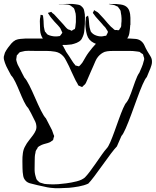

<svg xmlns="http://www.w3.org/2000/svg" viewBox="-64 -967 817 1007"><path d="M706 -563Q697 -554 683.5 -523Q670 -492 655 -450.5Q640 -409 624.5 -367Q609 -325 595.5 -294Q582 -263 573 -254L549 -199Q538 -188 517.5 -161Q497 -134 474 -101.5Q451 -69 430.5 -42Q410 -15 399 -4Q377 6 349 11Q321 16 298 18Q276 19 250 20Q224 21 201 18Q184 16 166.5 11.5Q149 7 132 4Q113 0 92 -6Q71 -12 61 -33Q60 -35 59.5 -38Q59 -41 58 -43Q56 -54 55 -64.5Q54 -75 54 -85Q54 -100 53.5 -121.5Q53 -143 56 -164Q59 -185 68 -200Q76 -216 87.5 -230Q99 -244 109 -258Q118 -270 123.5 -283Q129 -296 126 -312Q125 -320 121 -329Q117 -338 113 -345Q106 -359 99 -373Q92 -387 84 -400Q73 -411 61.5 -435Q50 -459 39 -486Q28 -513 16.5 -537Q5 -561 -6 -572Q-14 -588 -23 -604Q-32 -620 -38 -637Q-41 -645 -43 -653.5Q-45 -662 -44 -670Q-43 -675 -41 -681Q-39 -687 -38 -691Q-35 -698 -30.5 -704.5Q-26 -711 -22 -717Q-14 -728 -4.5 -739Q5 -750 18 -757Q30 -762 44 -763Q58 -764 71 -765H151Q174 -765 201.5 -764.5Q229 -764 248 -748Q260 -738 268 -723.5Q276 -709 283 -695Q291 -683 299 -671.5Q307 -660 314 -648Q316 -644 319.5 -639.5Q323 -635 326 -631Q328 -630 329 -627.5Q330 -625 331 -624Q333 -623 336.5 -622.5Q340 -622 342 -621Q344 -621 346.5 -620Q349 -619 350 -619Q352 -620 355.5 -624Q359 -628 360 -629Q368 -637 373 -647Q378 -657 384 -666Q392 -680 401 -692Q410 -704 420 -716Q429 -727 439.5 -738Q450 -749 463 -755Q478 -763 496.5 -764Q515 -765 531 -765Q552 -765 573.5 -765.5Q595 -766 616 -765Q630 -764 645.5 -763Q661 -762 673 -754Q687 -744 693.5 -729Q700 -714 708 -700Q716 -686 725 -672Q734 -658 733 -641Q733 -634 730.5 -625.5Q728 -617 725 -609Q721 -599 716 -587.5Q711 -576 706 -563ZM186 -1Q200 0 214 0Q228 0 241 -1Q256 -2 283.5 -5.5Q311 -9 338.5 -16Q366 -23 381 -36Q392 -47 407.5 -67.5Q423 -88 439.5 -112Q456 -136 470.5 -156.5Q485 -177 495 -188Q504 -197 514.5 -221.5Q525 -246 536.5 -278Q548 -310 559.5 -342Q571 -374 581.5 -398.5Q592 -423 601 -432Q612 -447 623 -478Q634 -509 645 -540Q656 -571 667 -586Q673 -600 679.5 -615Q686 -630 689 -644Q690 -648 691.5 -652.5Q693 -657 692 -661Q692 -663 691 -666Q690 -669 689 -671Q688 -673 687.5 -677Q687 -681 686 -682Q683 -685 677 -688L668 -695Q665 -696 661.5 -696Q658 -696 655 -697Q644 -699 632.5 -699.5Q621 -700 610 -700H541Q528 -700 513.5 -699.5Q499 -699 485 -695Q465 -687 450 -669Q442 -659 436.5 -646.5Q431 -634 426 -622Q418 -605 410.5 -587Q403 -569 395 -551Q392 -545 389 -537.5Q386 -530 382 -525L374 -518Q373 -517 370.5 -514Q368 -511 366 -511Q365 -511 362.5 -512Q360 -513 358 -514Q357 -515 353.5 -516Q350 -517 348 -518Q345 -521 343 -527Q333 -543 325.5 -560Q318 -577 310 -593Q304 -607 298 -619.5Q292 -632 285 -645Q281 -653 276.5 -660.5Q272 -668 266 -674Q249 -692 225 -696Q201 -700 178 -700H117Q101 -700 84 -700.5Q67 -701 51 -696Q48 -695 44.5 -694.5Q41 -694 39 -692Q36 -691 34 -687.5Q32 -684 30 -682Q26 -680 24 -676Q23 -674 23 -668Q21 -660 21 -655Q21 -651 22.5 -647Q24 -643 25 -639Q27 -631 31.5 -623Q36 -615 40 -607Q46 -595 52 -583Q58 -571 64 -560Q75 -549 90 -519Q105 -489 120.5 -453Q136 -417 151 -387Q166 -357 177 -346Q185 -330 193 -315Q201 -300 209 -284Q214 -271 217 -261Q218 -259 219 -257Q220 -255 220 -253Q220 -251 219 -248.5Q218 -246 217 -244Q216 -242 216 -238.5Q216 -235 214 -233Q213 -230 208 -228Q199 -220 187 -217Q176 -214 165.5 -211Q155 -208 145 -202Q143 -201 140.5 -199.5Q138 -198 136 -196Q134 -195 133 -191.5Q132 -188 130 -186Q129 -184 127 -181.5Q125 -179 124 -176Q123 -174 122.5 -171Q122 -168 122 -166Q119 -155 118.5 -143.5Q118 -132 118 -121Q118 -102 117.5 -81Q117 -60 123 -41Q124 -38 125 -34.5Q126 -31 127 -28Q129 -24 134 -19Q139 -14 143 -11Q146 -9 154 -7Q169 -1 186 -1ZM591 -937Q608 -928 614 -910.5Q620 -893 620 -873.5Q620 -854 620 -837L619 -835Q618 -815 614.5 -793Q611 -771 595 -756Q589 -750 580.5 -746Q572 -742 564 -739Q545 -732 522.5 -731.5Q500 -731 479 -731Q466 -732 452.5 -734Q439 -736 428 -742Q400 -756 392 -784.5Q384 -813 384 -841Q384 -848 384.5 -854Q385 -860 386 -867Q386 -869 386 -873Q386 -877 387 -878Q389 -880 391.5 -881Q394 -882 395 -883Q395 -883 395.5 -884Q396 -885 397 -885Q399 -884 398.5 -882.5Q398 -881 399 -879Q400 -875 401 -871Q402 -867 402 -862Q403 -849 404 -836.5Q405 -824 409 -812Q410 -810 410.5 -807Q411 -804 412 -802Q422 -787 441 -780.5Q460 -774 477 -777Q483 -779 488 -779Q489 -780 490.5 -779.5Q492 -779 493 -780Q495 -782 495 -783.5Q495 -785 496 -786Q497 -788 499.5 -792.5Q502 -797 502 -799Q502 -802 499 -806.5Q496 -811 494 -814Q490 -822 483.5 -828Q477 -834 472 -841Q464 -851 455 -860Q446 -869 438 -879L427 -894Q423 -898 423 -900Q423 -902 426 -905Q426 -907 427.5 -910Q429 -913 430 -913Q431 -914 433.5 -912Q436 -910 437 -909Q440 -908 443 -906Q446 -904 449 -902Q452 -900 455 -896.5Q458 -893 460 -891Q471 -880 481 -868.5Q491 -857 501 -845Q507 -839 512.5 -832.5Q518 -826 525 -821Q528 -819 531 -815.5Q534 -812 538 -810Q540 -809 544 -809.5Q548 -810 551 -809Q553 -809 555.5 -808.5Q558 -808 559 -809Q561 -809 562 -812Q563 -815 564 -816Q566 -818 568 -821Q570 -824 571 -827Q572 -830 572 -834Q572 -838 572 -841Q574 -855 573.5 -870.5Q573 -886 570 -899Q569 -903 569 -906.5Q569 -910 567 -913Q566 -916 563.5 -919Q561 -922 559 -925Q557 -929 554 -932L547 -935Q537 -941 527 -942Q519 -944 514 -944Q512 -945 510 -945Q509 -946 508 -945.5Q507 -945 507 -946Q509 -947 513 -946.5Q517 -946 518 -946H545Q556 -945 568.5 -943.5Q581 -942 591 -937ZM374 -921Q376 -918 376.5 -914.5Q377 -911 378 -908Q382 -892 381.5 -875.5Q381 -859 381 -843V-841Q380 -822 378 -803.5Q376 -785 367 -768Q366 -766 364.5 -763Q363 -760 361 -758Q352 -748 338.5 -742.5Q325 -737 311 -734Q298 -732 284.5 -731.5Q271 -731 257 -731Q242 -731 226 -731.5Q210 -732 196 -737Q175 -745 162 -763Q148 -783 146.5 -808Q145 -833 145 -856Q145 -868 148 -880Q148 -881 148 -884.5Q148 -888 149 -889Q151 -890 152.5 -889Q154 -888 155 -888Q157 -887 158.5 -887.5Q160 -888 161 -886Q162 -885 162 -880Q162 -875 163 -873Q165 -858 165 -842.5Q165 -827 169 -812Q170 -809 170.5 -806Q171 -803 172 -801Q174 -799 176 -797Q178 -795 179 -793Q182 -788 187 -785Q189 -784 192 -783Q195 -782 197 -781Q216 -775 234 -776Q237 -777 242 -777Q247 -777 250 -778Q252 -780 255 -784Q258 -788 260 -791Q263 -794 263 -795Q263 -795 261 -800L255 -813Q253 -819 248 -824.5Q243 -830 239 -835Q230 -844 221.5 -853.5Q213 -863 205 -873Q198 -881 192 -892Q191 -893 189 -896Q187 -899 188 -899Q188 -900 191.5 -901Q195 -902 196 -902Q198 -902 200.5 -903.5Q203 -905 204 -905Q208 -903 210 -899Q220 -893 226 -885L269 -838Q274 -832 280 -825Q286 -818 293 -813Q296 -812 300 -811Q304 -810 307 -808Q309 -807 310.5 -806Q312 -805 313 -806Q314 -806 317 -809Q319 -811 323.5 -812.5Q328 -814 329 -816Q330 -818 330 -820.5Q330 -823 331 -824L334 -851Q334 -865 334 -880.5Q334 -896 329 -909Q328 -912 327 -916Q326 -920 324 -923Q322 -926 318 -928.5Q314 -931 311 -934Q302 -942 289 -943Q276 -944 265 -945H244Q244 -946 249 -946H271Q285 -946 300 -946.5Q315 -947 329 -945Q337 -944 345.5 -942.5Q354 -941 360 -937Q363 -935 368 -929.5Q373 -924 374 -921Z"/></svg>

Font: Rubik Vinyl
Style: Regular
Weight: 400
Designer: Hubert and Fischer, NaN
Foundry: Hubert and Fischer, NaN
Version: Version 2.200